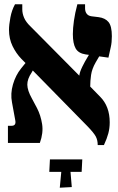

<svg xmlns="http://www.w3.org/2000/svg" viewBox="-20 -667 553 896"><path d="M17 0V-80H34Q57 -80 51 -107L36 -189Q28 -230 40.5 -273Q53 -316 78 -347L99 -373L80 -392Q55 -418 38.5 -452Q22 -486 22 -528Q22 -551 28.5 -585.5Q35 -620 50 -647H84V-623Q84 -604 92.5 -584Q101 -564 122 -544L350 -314Q352 -331 364 -355.5Q376 -380 389 -401L395 -411L380 -413Q346 -418 333 -441Q320 -464 320 -508Q320 -535 325 -570.5Q330 -606 341 -647H377V-628Q377 -613 384.5 -603Q392 -593 407 -591L440 -587Q471 -583 486.5 -564Q502 -545 502 -498Q502 -469 497 -447.5Q492 -426 486 -398L443 -404L426 -375Q409 -345 405 -317Q401 -289 401 -263L447 -216Q492 -171 492 -96Q492 -69 485.5 -44.5Q479 -20 465 10H436Q436 -13 427 -30Q418 -47 388 -78L133 -338L128 -329Q107 -298 107.5 -271.5Q108 -245 128 -209L153 -162Q170 -129 176.5 -88Q183 -47 166 0ZM259 209 266 135H210L213 77H364L361 135H309L315 206Z"/></svg>

Font: Noto Serif Hebrew Condensed Black
Style: Regular
Weight: 900
Width: 3
Designer: Monotype Design Team
Foundry: Monotype Imaging Inc.
Version: Version 2.004; ttfautohint (v1.8.4.7-5d5b)